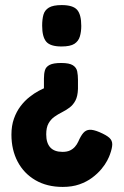

<svg xmlns="http://www.w3.org/2000/svg" viewBox="-20 -511 489 756"><path d="M221 -263Q253 -263 267 -254Q281 -245 284 -230Q287 -215 287 -197V-161Q286 -132 277 -115Q268 -98 254 -87.5Q240 -77 224 -69Q208 -61 194 -51Q180 -41 171 -25Q162 -9 162 18Q162 52 178 69.5Q194 87 226 87Q244 87 255.5 81.5Q267 76 275 67Q283 58 288 47Q298 24 308 12.5Q318 1 332.5 0Q347 -1 371 9Q399 21 410.5 31.5Q422 42 422 57Q422 72 413 97Q410 106 402 121.5Q394 137 379 155Q364 173 342.5 189Q321 205 292.5 215Q264 225 227 225Q165 225 119.5 198.5Q74 172 49.5 125.5Q25 79 25 19Q25 -16 35 -44Q45 -72 61 -93Q77 -114 96 -129Q115 -144 133 -153.5Q151 -163 164 -168L153 -155V-202Q153 -221 157 -234.5Q161 -248 175.5 -255.5Q190 -263 221 -263ZM223 -491Q267 -491 283.5 -472.5Q300 -454 300 -409Q300 -386 294.5 -367.5Q289 -349 273 -338.5Q257 -328 222 -328Q178 -328 162 -347Q146 -366 146 -410Q146 -435 151 -453Q156 -471 172.5 -481Q189 -491 223 -491Z"/></svg>

Font: Fredoka SemiCondensed SemiBold
Style: Regular
Weight: 600
Width: 4
Designer: Ben Nathan
Foundry: Milena B. Brandão, Ben Nathan
Version: Version 2.001